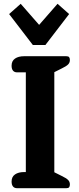

<svg xmlns="http://www.w3.org/2000/svg" viewBox="-20 -991 416 1011"><path d="M28 -917 89 -971 186 -860 283 -971 344 -917 219 -754H153ZM41 -35Q41 -60 59 -72.5Q77 -85 107 -85H116V-610H70Q56 -610 48.5 -619Q41 -628 41 -645Q41 -670 59 -682.5Q77 -695 107 -695H329Q340 -695 344 -690Q348 -685 348 -675Q348 -661 338.5 -651.5Q329 -642 304 -630L266 -611V-84L304 -65Q329 -53 338.5 -43.5Q348 -34 348 -20Q348 -10 344 -5Q340 0 329 0H70Q56 0 48.5 -9Q41 -18 41 -35Z"/></svg>

Font: Maitree
Style: Bold
Weight: 700
Designer: CadsonDemak Team
Foundry: CadsonDemak
Version: Version 1.002